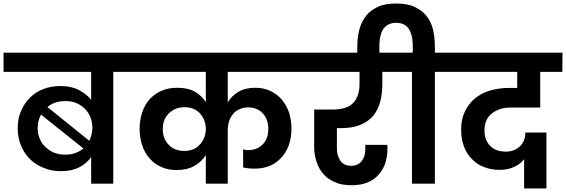

<svg xmlns="http://www.w3.org/2000/svg" viewBox="-41 -1038 3199 1085"><path d="M474.1 -150.9Q450.2 -115.2 407.2 -92.8Q365.2 -70.8 303.2 -70.8Q249.5 -70.8 207 -88.9Q163.1 -105.5 128.9 -138.2Q97.2 -168.5 78.1 -214.8Q59.1 -257.8 59.1 -314Q59.1 -369.6 78.1 -411.1Q97.7 -456.5 128.9 -486.8Q159.7 -517.6 205.1 -535.2Q247.6 -551.8 300.8 -551.8Q361.8 -551.8 403.8 -529.8Q449.2 -505.9 474.1 -474.1V-631.8H-21V-740.2H709V-631.8H599.1V0H474.1ZM171.9 -314Q171.9 -279.3 185.1 -251Q195.8 -224.1 219.2 -204.1Q241.7 -183.6 268.1 -173.8Q295.4 -164.1 328.1 -164.1Q361.8 -164.1 386.2 -173.8Q409.7 -182.1 430.2 -199.2L190.9 -390.1Q171.9 -356.9 171.9 -314ZM227.1 -433.1 463.9 -242.2Q481 -280.3 481 -314.9Q481 -344.7 471.2 -372.1Q460.9 -399.9 441.9 -419.9Q422.4 -440.9 394 -454.1Q366.7 -466.8 328.1 -466.8Q266.6 -466.8 227.1 -433.1Z M1122.1 -162.1Q1099.1 -124 1058.1 -101.1Q1018.1 -77.1 957 -77.1Q909.2 -77.1 871.1 -94.2Q831.5 -111.3 805.2 -142.1Q777.3 -172.9 763.2 -214.8Q748 -259.3 748 -310.1Q748 -360.4 763.2 -404.8Q777.8 -447.8 806.2 -479Q835.4 -509.8 874 -525.9Q911.1 -542 961.9 -542Q1021 -542 1060.1 -520Q1099.1 -497.1 1122.1 -460.9V-631.8H668V-740.2H1685.1V-631.8H1246.1V-459Q1267.1 -496.1 1306.2 -519Q1343.8 -542 1400.9 -542Q1447.8 -542 1485.8 -524.9Q1525.4 -505.4 1550.8 -476.1Q1577.6 -443.4 1591.8 -403.8Q1606 -358.9 1606 -313Q1606 -259.8 1590.8 -216.8Q1573.2 -171.4 1546.9 -145Q1517.6 -113.8 1481.9 -100.1Q1443.4 -85 1398.9 -85Q1359.9 -85 1333 -91.8V-193.8Q1343.3 -189.9 1363.8 -189.9Q1411.6 -189.9 1443.8 -222.2Q1475.1 -253.4 1475.1 -310.1Q1475.1 -363.8 1443.8 -397.9Q1412.1 -431.2 1360.8 -431.2Q1333.5 -431.2 1310.1 -419.9Q1287.1 -409.7 1273.9 -391.1Q1258.8 -372.1 1252.9 -350.1Q1246.1 -327.6 1246.1 -300.8V0H1122.1ZM878.9 -309.1Q878.9 -252 913.1 -219.2Q945.8 -185.1 1000 -185.1Q1030.3 -185.1 1054.2 -195.8Q1076.2 -206.1 1091.8 -225.1Q1108.4 -246.1 1114.7 -265.1Q1122.1 -287.6 1122.1 -309.1Q1122.1 -331.1 1114.7 -354Q1108.4 -373 1091.8 -394Q1075.7 -412.6 1055.2 -421.9Q1032.7 -432.1 1001 -432.1Q949.7 -432.1 915 -398.9Q878.9 -365.7 878.9 -309.1Z M2217.8 -631.8H2119.6V-563Q2119.6 -508.3 2107.4 -461.9Q2094.2 -415.5 2067.4 -382.8Q2039.1 -350.1 1994.6 -332Q1950.7 -314 1884.8 -314H1862.8V-201.2Q1862.8 -158.2 1882.3 -129.9Q1902.3 -101.1 1943.4 -101.1Q1981 -101.1 2002.4 -127Q2023.4 -152.3 2023.4 -193.8V-219.2H2147.5Q2148.4 -214.4 2148.4 -207V-198.2Q2148.4 -103.5 2095.7 -47.9Q2043.5 8.8 1945.3 8.8Q1888.7 8.8 1853.5 -7.8Q1813 -24.4 1787.6 -53.2Q1761.7 -82 1748.5 -122.1Q1734.4 -163.6 1734.4 -207V-418.9H1837.4Q1920.4 -418.9 1955.6 -457Q1990.7 -495.1 1990.7 -563V-631.8H1643.6V-740.2H2217.8Z M1978 -772.9Q1978 -821.3 1989.3 -870.1Q2001 -914.1 2027.3 -948.2Q2051.3 -979.5 2095.2 -1000Q2136.2 -1018.1 2198.2 -1018.1Q2262.2 -1018.1 2302.2 -999Q2345.2 -978.5 2370.1 -946.8Q2396 -913.6 2406.2 -870.1Q2416.5 -825.2 2416.5 -772.9V-740.2H2527.3V-631.8H2416.5V0H2287.1V-631.8H2176.3V-740.2H2291.5V-779.8Q2291.5 -797.9 2288.1 -824.2Q2283.2 -849.1 2274.4 -866.2Q2264.6 -885.3 2246.1 -897Q2225.6 -909.2 2198.2 -909.2Q2169.9 -909.2 2149.4 -897Q2129.4 -884.3 2120.1 -866.2Q2111.3 -849.1 2106.4 -824.2Q2103 -797.9 2103 -779.8V-710.9H1978Z M3136.7 -631.8H3011.7V-430.2H2844.7Q2780.8 -430.2 2738.8 -397Q2696.8 -363.8 2696.8 -300.8Q2696.8 -246.1 2729 -213.9Q2760.3 -181.2 2817.9 -181.2Q2840.3 -181.2 2858.9 -188Q2874.5 -192.4 2894 -208Q2908.7 -221.2 2918.9 -242.2Q2927.7 -261.7 2927.7 -289.1H3046.9V26.9H2920.9V-138.2Q2897 -108.4 2862.8 -94.2Q2828.6 -78.1 2780.8 -78.1Q2736.3 -78.1 2697.8 -92.8Q2660.2 -105 2628.9 -136.2Q2598.1 -165.5 2582 -207Q2564.9 -249.5 2564.9 -305.2Q2564.9 -364.7 2585.9 -407.2Q2606 -450.7 2642.1 -481Q2678.7 -511.7 2727.1 -525.9Q2776.9 -541 2832 -541H2881.8V-631.8H2484.9V-740.2H3137.7Z"/></svg>

Font: PoppinsZ SemiBold
Style: Regular
Weight: 600
Designer: Ninad Kale (Devanagari), Jonny Pinhorn (Latin)
Foundry: Indian Type Foundry
Version: Version 3.002;FEAKit 1.0